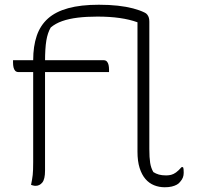

<svg xmlns="http://www.w3.org/2000/svg" viewBox="-20 -780 840 810"><path d="M35 -526H417Q426 -526 431 -520.5Q436 -515 438 -506Q440 -497 440 -486Q440 -484 440 -481Q440 -478 440 -476H58Q49 -476 44 -481.5Q39 -487 37 -496Q35 -505 35 -516Q35 -518 35 -521Q35 -524 35 -526ZM560 -686Q527 -698 485 -704Q443 -710 391 -710Q345 -710 308 -705.5Q271 -701 242.5 -691Q214 -681 194 -664Q181 -642 175.5 -609Q170 -576 170 -520Q170 -474 170 -428Q170 -382 170 -336Q170 -290 170 -244Q170 -198 170 -152Q170 -106 170 -60Q170 -24 158.5 -10Q147 4 130 4Q125 4 119.5 2.5Q114 1 111 0Q116 -24 118 -42Q120 -60 120 -96Q120 -150 120 -203.5Q120 -257 120 -311Q120 -365 120 -418.5Q120 -472 120 -526Q120 -585 135 -629Q150 -673 182.5 -702Q215 -731 268 -745.5Q321 -760 397 -760Q441 -760 477 -756Q513 -752 541.5 -744.5Q570 -737 590 -727Q597 -724 601.5 -718Q606 -712 608 -705Q610 -698 610 -689Q610 -631 610 -577Q610 -523 610 -472Q610 -421 610 -369.5Q610 -318 610 -264Q610 -210 610 -152Q610 -115 613.5 -93Q617 -71 627 -54Q638 -47 650.5 -43.5Q663 -40 681 -40Q692 -40 702 -42.5Q712 -45 722.5 -52.5Q733 -60 746 -75H752Q754 -71 754.5 -65Q755 -59 755 -51Q755 -40 751.5 -31Q748 -22 740 -13Q735 -6 726 -1Q717 4 704.5 7Q692 10 675 10Q651 10 630 1.5Q609 -7 593.5 -25Q578 -43 569 -71.5Q560 -100 560 -140Q560 -197 560 -251.5Q560 -306 560 -359.5Q560 -413 560 -466.5Q560 -520 560 -574.5Q560 -629 560 -686Z"/></svg>

Font: Recursive Casual Light
Style: Regular
Weight: 300
Version: Version 1.047